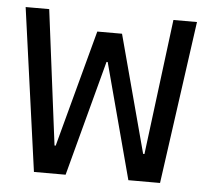

<svg xmlns="http://www.w3.org/2000/svg" viewBox="-44 -587 688 634"><g transform="rotate(5 300.0 -270.0)"><path d="M90.8 0 16.1 -540H94.2L150.9 -92.8H154.8L258.8 -480H340.8L444.8 -90.8H449.2L505.9 -540H584L508.8 0H403.8L301.8 -382.8H297.9L195.8 0Z"/></g></svg>

Font: CommitMono
Style: Regular
Weight: 400
Monospace: yes
Designer: Eigil Nikolajsen
Foundry: Eigil Nikolajsen
Version: Version 1.143